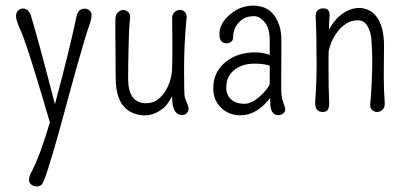

<svg xmlns="http://www.w3.org/2000/svg" viewBox="-20 -400 1447 684"><path d="M175.8 -28.8Q231.4 -237.3 252 -338.9Q257.3 -369.1 281.7 -369.1Q291.5 -369.1 298.8 -362.8Q306.2 -356.4 306.2 -347.2Q306.2 -332 298.8 -312Q291.5 -292 279.1 -250.2Q266.6 -208.5 253.2 -160.6Q239.7 -112.8 225.8 -61.3Q211.9 -9.8 197.8 42Q142.1 243.7 128.9 257.3Q122.6 264.2 111.1 264.2Q99.6 264.2 91.6 257.6Q83.5 251 83.5 242.2Q83.5 227.5 90.8 214.8Q98.1 202.1 106.7 182.4Q115.2 162.6 125 136.2Q141.6 90.3 157.7 35.6Q146 -2 133.8 -45.4Q119.6 -93.3 104.5 -141.6Q68.4 -259.3 53.7 -291Q37.1 -328.1 37.1 -341.3Q37.1 -354.5 43.9 -362.1Q50.8 -369.6 61.5 -369.6Q82.5 -369.6 90.8 -342Q99.1 -314.5 107.9 -283.4Q116.7 -252.4 125.2 -220.5Q133.8 -188.5 142.1 -157.2Q150.4 -126 157.7 -97.9Q165 -69.8 170.9 -46.9Q173.8 -37.1 175.8 -28.8Z M436.5 -119.1Q436.5 -32.2 501.5 -32.2Q538.6 -32.2 564.9 -69.3Q588.4 -102.5 592.8 -148.4Q594.2 -191.4 594.2 -227.5Q594.2 -279.3 593.3 -332Q592.3 -348.1 601.6 -356.4Q610.8 -364.7 620.8 -364.7Q630.9 -364.7 638.7 -357.2Q646.5 -349.6 644.5 -335Q635.7 -240.7 635.7 -153.1Q635.7 -65.4 638.2 -55.2Q640.6 -44.9 644 -38.1Q651.9 -20.5 651.9 -12.5Q651.9 -4.4 645.8 2.7Q639.6 9.8 628.9 9.8Q592.3 9.8 593.3 -57.1Q576.7 -26.9 562.5 -15.1Q514.2 24.9 456.5 3.9Q392.1 -20.5 392.1 -123.5Q392.1 -177.2 391.4 -229.5Q390.6 -281.7 391.1 -332Q391.6 -348.1 400.1 -356.2Q408.7 -364.3 418.7 -364.3Q428.7 -364.3 437 -356.9Q445.3 -349.6 443.1 -332Q440.9 -314.5 439.7 -286.1Q438.5 -257.8 438 -228Q436.5 -178.2 436.5 -119.1Z M940.9 -100.1Q940.4 -127 940.9 -166Q919.9 -173.3 887.7 -173.3Q844.2 -173.3 816.4 -152.3Q802.7 -141.6 794.4 -126.2Q786.1 -110.8 786.1 -86.7Q786.1 -62.5 802.7 -46.4Q819.3 -30.3 851.6 -30.3Q883.8 -30.3 923.3 -74.2Q934.6 -86.4 940.9 -100.1ZM972.2 10.3Q942.9 10.3 942.9 -34.2Q942.9 -37.1 942.4 -50.8Q938 -45.4 932.6 -39.1Q888.7 10.7 836.9 10.7Q795.4 10.7 768.1 -15.6Q739.7 -43 739.7 -85.4Q739.7 -144.5 785.6 -180.7Q806.2 -196.8 831.8 -205.1Q857.4 -213.4 889.2 -213.4Q915.5 -213.4 940.9 -204.6V-256.3Q940.9 -299.3 923.1 -320.8Q905.3 -342.3 886.2 -342.3Q867.2 -342.3 855.2 -337.4Q843.3 -332.5 834 -323.2Q813.5 -303.2 810.5 -273.4Q812 -257.8 804.2 -251.7Q796.4 -245.6 787.1 -245.6Q760.7 -245.6 761.7 -280.8Q762.7 -317.4 798.8 -348.1Q835.9 -379.9 881.8 -379.9Q950.2 -379.9 974.1 -312Q982.4 -287.6 982.4 -258.3V-208L981.9 -126V-82.5Q981.9 -53.2 989 -35.2Q996.1 -17.1 996.1 -9.5Q996.1 -2 988.8 4.2Q981.4 10.3 972.2 10.3Z M1348.1 -236.8 1347.2 -131.3Q1347.2 -79.1 1350.6 -33.7Q1351.6 -17.1 1342.5 -9Q1333.5 -1 1323.5 -1Q1313.5 -1 1305.4 -8.5Q1297.4 -16.1 1299.1 -31.5Q1300.8 -46.9 1302 -66.9Q1303.2 -86.9 1304.2 -108.4Q1306.2 -151.4 1306.2 -179.4Q1306.2 -207.5 1305.2 -220.2Q1304.2 -232.9 1303.2 -258.1Q1302.2 -283.2 1290 -305.4Q1277.8 -327.6 1255.9 -327.6Q1233.9 -327.6 1217.8 -318.4Q1201.7 -309.1 1188 -293.9Q1160.2 -261.2 1150.9 -217.8Q1150.4 -204.1 1150.4 -190.9V-165.5Q1150.4 -77.1 1152.3 -48.6Q1154.3 -20 1148.9 -10.5Q1143.6 -1 1130.1 -1Q1116.7 -1 1109.1 -9.5Q1101.6 -18.1 1103 -41Q1107.9 -104 1107.9 -170.4Q1107.9 -284.2 1104.5 -337.4Q1102.5 -370.1 1131.8 -370.1Q1147 -370.1 1151.1 -360.8Q1155.3 -351.6 1154.1 -341.3Q1152.8 -331.1 1152.6 -323.7Q1152.3 -316.4 1152.3 -308.6Q1152.3 -300.8 1152.3 -294.4Q1181.2 -349.1 1229 -366.2Q1244.1 -371.6 1259.8 -371.6Q1275.4 -371.6 1292 -364.5Q1308.6 -357.4 1320.8 -341.3Q1348.1 -306.2 1348.1 -236.8Z"/></svg>

Font: Pompiere
Style: Regular
Weight: 400
Designer: Karolina Lach
Foundry: Sorkin Type Co.
Version: Version 1.002